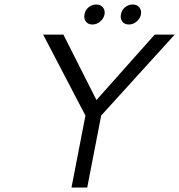

<svg xmlns="http://www.w3.org/2000/svg" viewBox="-20 -834 797 854"><path d="M360 -320 172 -680H262L409 -389L668 -680H757L430 -320L368 0H298ZM518 -770Q521 -789 536 -801.5Q551 -814 570 -814Q589 -814 599.5 -801.5Q610 -789 607 -770Q603 -751 587.5 -738Q572 -725 553 -725Q534 -725 524 -738Q514 -751 518 -770ZM356 -770Q359 -789 374 -801.5Q389 -814 408 -814Q427 -814 437.5 -801.5Q448 -789 445 -770Q441 -751 425.5 -738Q410 -725 391 -725Q372 -725 362 -738Q352 -751 356 -770Z"/></svg>

Font: Teachers[wght] Italic
Style: Regular
Weight: 400
Designer: Alfredo Marco Pradil & Chank Diesel
Version: Version 1.000;Glyphs 3.1.2 (3151)